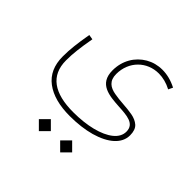

<svg xmlns="http://www.w3.org/2000/svg" viewBox="-185 -506 1083 1083"><g transform="rotate(45 356.5 35.0)"><path d="M269 403.3 316.9 355.5 269 307.6 221.2 355.5ZM439 403.3 486.8 355.5 439 307.6 391.1 355.5ZM630.9 -305.2C592.3 -325.2 554.2 -334.5 517.6 -334.5C481 -334.5 448.2 -325.7 418.5 -308.6C358.9 -273.9 320.3 -210.9 320.3 -132.8C320.3 -24.4 409.2 -19 491.2 -13.7C557.6 -9.8 620.6 -6.8 620.6 56.2C620.6 83 607.9 106.9 582.5 127.4C531.7 168 440.9 190.9 330.1 190.9C179.2 190.9 95.2 134.3 95.2 12.7C95.2 -15.1 96.7 -43 100.1 -70.3C103 -97.7 108.4 -132.8 116.2 -176.3L86.9 -181.2C79.6 -138.7 74.2 -103.5 71.3 -75.7C67.9 -47.4 66.4 -18.6 66.4 10.3C66.4 79.6 89.8 131.8 137.2 167.5C184.1 202.6 249 220.2 332.5 220.2C393.1 220.2 447.3 213.4 495.1 200.2C590.8 172.9 649.9 122.6 649.9 56.6C649.9 27.8 642.6 6.8 627.9 -6.8C612.8 -20 593.8 -28.3 570.3 -32.7C546.9 -36.6 522.5 -39.6 497.1 -41C472.2 -42.5 448.7 -45.4 426.3 -49.3C381.3 -57.1 349.6 -78.6 349.6 -132.8C349.6 -233.9 423.8 -305.2 517.6 -305.2C551.3 -305.2 585 -296.4 618.2 -278.8Z"/></g></svg>

Font: Estedad Thin
Style: Regular
Weight: 100
Designer: Amin Abedi
Version: Version 7.3